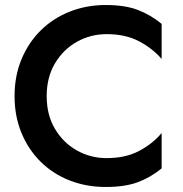

<svg xmlns="http://www.w3.org/2000/svg" viewBox="-20 -733 731 765"><path d="M166 -350Q166 -275 199 -219.5Q232 -164 286.5 -133.5Q341 -103 405 -103Q480 -103 534 -131.5Q588 -160 624 -203V-62Q580 -26 529 -7Q478 12 401 12Q324 12 257.5 -14Q191 -40 142 -88.5Q93 -137 65.5 -203.5Q38 -270 38 -350Q38 -430 65.5 -496.5Q93 -563 142 -611.5Q191 -660 257.5 -686.5Q324 -713 401 -713Q478 -713 529 -693.5Q580 -674 624 -638V-498Q588 -540 534 -568.5Q480 -597 405 -597Q341 -597 286.5 -566.5Q232 -536 199 -480.5Q166 -425 166 -350Z"/></svg>

Font: Jost* Medium
Style: Regular
Weight: 500
Version: Version 3.7